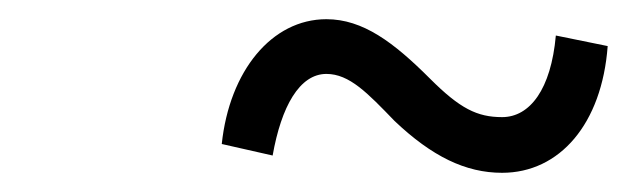

<svg xmlns="http://www.w3.org/2000/svg" viewBox="-20 -361 653 200"><path d="M613 -313 559 -324C554 -268 532 -239 503 -239C477 -239 459 -248 428 -279C390 -317 358 -341 320 -341C263 -341 219 -287 211 -211L264 -199C273 -250 292 -284 320 -284C344 -284 363 -264 391 -235C430 -198 465 -181 503 -181C563 -181 607 -232 613 -313Z"/></svg>

Font: Gully
Style: Regular
Weight: 400
Designer: jaikishan Patel
Foundry: MagicType
Version: Version 1.000;Glyphs 3.2 (3242)